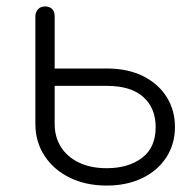

<svg xmlns="http://www.w3.org/2000/svg" viewBox="-20 -567 599 597"><path d="M312 10Q247 10 197 -14.5Q147 -39 118.5 -82.5Q90 -126 90 -182V-518Q91 -531 99 -539Q107 -547 120 -547Q134 -547 142 -539Q150 -531 150 -517V-354H312Q378 -354 425.5 -330Q473 -306 498.5 -265Q524 -224 524 -172Q524 -119 497 -77.5Q470 -36 422 -13Q374 10 312 10ZM312 -44Q379 -44 421.5 -76Q464 -108 464 -172Q464 -231 425.5 -265.5Q387 -300 312 -300H150V-181Q150 -141 169.5 -110Q189 -79 225.5 -61.5Q262 -44 312 -44Z"/></svg>

Font: ComfortaaLight
Style: Regular
Weight: 300
Designer: Johan Aakerlund
Foundry: Johan Aakerlund
Version: Version 3.104; ttfautohint (v1.8.1.43-b0c9)